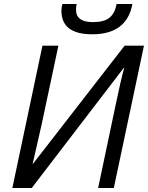

<svg xmlns="http://www.w3.org/2000/svg" viewBox="-20 -943 742 963"><path d="M192.9 -713.9H272.9L188 -314.9L144 -122.1H146L605 -713.9H702.1L550.8 0H472.2L557.1 -402.8Q586.4 -543.9 603 -603H601.1L139.2 0H42ZM442.4 -771Q288.1 -771 288.1 -889.2Q288.1 -904.8 293 -922.9H364.3Q361.3 -906.2 361.3 -894Q361.3 -832 446.3 -832Q501 -832 528.3 -853.5Q555.7 -875 564.9 -922.9H644Q616.2 -771 442.4 -771Z"/></svg>

Font: OpenSans-Italic
Style: Italic
Weight: 400
Italic angle: -12°
Foundry: Ascender Corporation
Version: Version 1.10